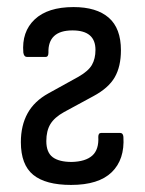

<svg xmlns="http://www.w3.org/2000/svg" viewBox="-20 -515 409 543"><path d="M181 8Q109 8 74 -20.5Q39 -49 39 -113Q39 -160 58 -194.5Q77 -229 117 -251L202 -298Q230 -314 240 -331.5Q250 -349 250 -374Q250 -429 185 -429Q150 -429 133 -413Q116 -397 117 -366Q117 -354 109 -354H56Q48 -354 46 -366Q41 -425 78 -460Q115 -495 188 -495Q253 -495 287.5 -465Q322 -435 322 -373Q322 -327 304.5 -296.5Q287 -266 244 -243L161 -198Q134 -183 122.5 -164Q111 -145 111 -116Q111 -84 129 -70.5Q147 -57 183 -57Q222 -58 241 -75Q260 -92 258 -128Q258 -139 266 -139H320Q328 -139 329 -128Q333 -64 296 -28Q259 8 181 8Z"/></svg>

Font: Sofia Sans Condensed
Style: Regular
Weight: 400
Designer: Botio Nikoltchev, Ani Petrova
Foundry: lettersoup
Version: Version 4.100